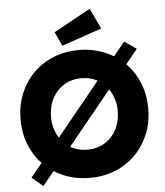

<svg xmlns="http://www.w3.org/2000/svg" viewBox="-63 -998 932 1086"><g transform="rotate(-5 403.5 -455.0)"><path d="M139 33 76 -20 140 -98Q94 -146 68.5 -211Q43 -276 43 -353Q43 -432 70 -498Q97 -564 145.5 -613Q194 -662 260.5 -689Q327 -716 406 -716Q461 -716 510.5 -702Q560 -688 601 -663L665 -741L733 -694L666 -612Q714 -564 741 -497.5Q768 -431 768 -353Q768 -274 741 -208Q714 -142 665.5 -93Q617 -44 550.5 -17Q484 10 406 10Q348 10 297 -4.5Q246 -19 204 -46ZM216 -353Q216 -284 250 -232L496 -534Q455 -556 406 -556Q351 -556 308 -530Q265 -504 240.5 -458Q216 -412 216 -353ZM406 -150Q460 -150 503 -176Q546 -202 570.5 -248Q595 -294 595 -353Q595 -389 585 -421Q575 -453 557 -479L309 -175Q352 -150 406 -150ZM315 -748 278 -828 487 -943 542 -826Z"/></g></svg>

Font: Lexend
Style: Bold
Weight: 700
Designer: Bonnie Shaver-Troup, Thomas Jockin
Foundry: Lexend
Version: Version 1.007; ttfautohint (v1.8.3)